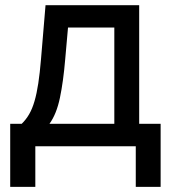

<svg xmlns="http://www.w3.org/2000/svg" viewBox="-20 -566 661 743"><path d="M19.5 157.2V-86.9H64Q80.6 -103 92.8 -124Q105 -145 113.5 -174.3Q122.1 -203.6 128.2 -243.7Q134.3 -283.7 138.7 -337.4L156.2 -545.9H518.6V-86.9H601.6V157.2H505.4V0H116.7V157.2ZM171.4 -86.9H422.4V-459.5H243.2L232.4 -337.4Q225.1 -250.5 211.9 -187.5Q198.7 -124.5 171.4 -86.9Z"/></svg>

Font: Inter Cardless
Style: Regular
Weight: 400
Designer: Rasmus Andersson
Foundry: rsms
Version: Version 4.001;git-9221beed3